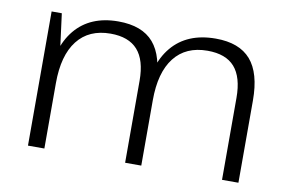

<svg xmlns="http://www.w3.org/2000/svg" viewBox="-63 -654 1141 761"><g transform="rotate(10 507.5 -273.5)"><path d="M870 -330Q870 -413 834.5 -453.5Q799 -494 725 -494Q638 -494 591.5 -434.5Q545 -375 545 -263L511 -197V-262Q511 -400 572.5 -473.5Q634 -547 749 -547Q844 -547 890 -494Q936 -441 936 -331V0H870ZM89 -540H130L155 -348V0H89ZM480 -330Q480 -413 444 -453.5Q408 -494 335 -494Q248 -494 201.5 -434.5Q155 -375 155 -263L122 -197V-262Q122 -400 183 -473.5Q244 -547 357 -547Q453 -547 499 -493.5Q545 -440 545 -331V0H480Z"/></g></svg>

Font: Pathway Extreme 8pt Thin 12pt ExtraLight
Style: Regular
Weight: 250
Version: Version 1.001;gftools[0.9.26]